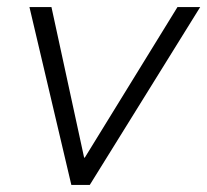

<svg xmlns="http://www.w3.org/2000/svg" viewBox="-20 -515 584 541"><path d="M181 6 63 -495H125L217 -71H219L480 -495H544L233 6Z"/></svg>

Font: REM ExtraLight
Style: Italic
Weight: 250
Italic angle: -11°
Designer: Octavio Pardo
Foundry: Ashler Design
Version: Version 1.005;gftools[0.9.28]